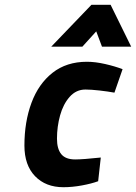

<svg xmlns="http://www.w3.org/2000/svg" viewBox="-20 -770 568 802"><path d="M82 -162Q82 -261 111.5 -340.5Q141 -420 199.5 -466Q258 -512 343 -512Q378 -512 419.5 -502.5Q461 -493 492 -481L458 -383Q431 -388 395.5 -392Q360 -396 337 -396Q298 -396 271 -365.5Q244 -335 231 -288Q218 -241 218 -191Q218 -148 236 -126Q254 -104 294 -104Q326 -104 401 -112L390 -13Q363 -3 322.5 4.5Q282 12 245 12Q171 12 126.5 -34Q82 -80 82 -162ZM362 -750H442L528 -575H406L382 -639L324 -575H194Z"/></svg>

Font: Cairo
Style: Bold Italic
Weight: 700
Italic angle: -13°
Designer: Mohamed Gaber, Accademia di Belle Arti di Urbino and others
Foundry: Kief Type Foundry, Accademia di Belle Arti di Urbino and others
Version: Version 3.011